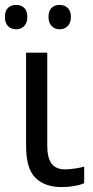

<svg xmlns="http://www.w3.org/2000/svg" viewBox="-29 -750 379 780"><path d="M163 -158Q163 -109 180.5 -85.5Q198 -62 235 -62Q254 -62 276.5 -65.5Q299 -69 313 -73V-6Q299 1 273 5.5Q247 10 222 10Q153 10 115 -27.5Q77 -65 77 -157V-536H163ZM37 -730Q57 -730 69.5 -718Q82 -706 82 -681Q82 -657 69 -644Q56 -631 37 -631Q16 -631 3.5 -644Q-9 -657 -9 -681Q-9 -706 3.5 -718Q16 -730 37 -730ZM213 -730Q233 -730 246 -718Q259 -706 259 -681Q259 -657 246 -644Q233 -631 213 -631Q194 -631 181 -644Q168 -657 168 -681Q168 -706 180.5 -718Q193 -730 213 -730Z"/></svg>

Font: Noto Sans Display
Style: Regular
Weight: 400
Designer: Monotype Design team
Foundry: Monotype Imaging Inc.
Version: Version 1.000